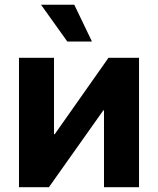

<svg xmlns="http://www.w3.org/2000/svg" viewBox="-20 -775 654 795"><path d="M555.7 0H410.6V-317.9H407.7L182.6 0H58.6V-535.6H203.6V-219.2H206.5L429.2 -535.6H555.7ZM258.8 -603 149.9 -755.4H287.6L360.8 -603Z"/></svg>

Font: Inter 20pt
Style: Bold
Weight: 700
Version: Version 4.001;git-66647c0bb